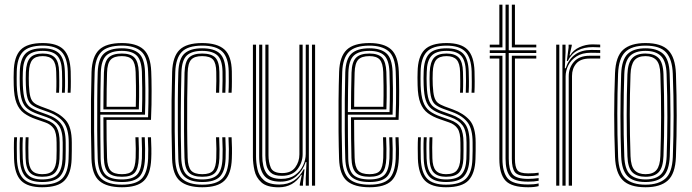

<svg xmlns="http://www.w3.org/2000/svg" viewBox="-20 -790 2944 817"><path d="M159.2 -37.8Q124.2 -37.8 107.2 -55.5Q90.2 -73.2 89 -116.8Q88.5 -135.5 88.2 -158.6Q88 -181.8 89.2 -206H101.5Q100.5 -185.8 100.6 -162.4Q100.8 -139 101.2 -117.5Q102 -80.8 115.8 -64.8Q129.5 -48.8 159.2 -48.8Q192.5 -48.8 205.6 -65.1Q218.8 -81.5 220.2 -114Q221.2 -133 221 -148.4Q220.8 -163.8 220.8 -183.8Q220.8 -225.2 208.6 -243Q196.5 -260.8 172.2 -269.2L134 -282.5Q102.8 -293.2 82 -308.6Q61.2 -324 50.4 -351.6Q39.5 -379.2 38.5 -427Q37.8 -446.5 38 -459.9Q38.2 -473.2 38.5 -483.8Q39.5 -548.5 67.5 -577.6Q95.5 -606.8 161.8 -606.8Q223.2 -606.8 250.9 -578.9Q278.5 -551 280.8 -486.2Q281.2 -467.8 281.4 -443.1Q281.5 -418.5 280.2 -395.5H268Q269.2 -416.8 269.1 -441.2Q269 -465.8 268.5 -485.5Q266.5 -544.5 241.6 -570.1Q216.8 -595.8 161.8 -595.8Q102.2 -595.8 77.2 -569.1Q52.2 -542.5 51.2 -483.8Q51 -467.8 50.9 -456.5Q50.8 -445.2 51.2 -427Q53 -382.8 62 -357.4Q71 -332 89.4 -317.9Q107.8 -303.8 138 -293.5L175.8 -280.2Q209 -268.8 221.4 -247Q233.8 -225.2 233.8 -183.8Q233.8 -167 233.9 -150.4Q234 -133.8 233.2 -113.8Q231.5 -74.8 215.2 -56.2Q199 -37.8 159.2 -37.8ZM159.2 -15.5Q108.5 -15.5 87.2 -39.6Q66 -63.8 64.5 -115.5Q64 -137 63.6 -158.2Q63.2 -179.5 64.8 -206H77.2Q75.8 -179 76 -155.9Q76.2 -132.8 76.8 -116Q78.2 -68.2 97.4 -47.4Q116.5 -26.5 159.2 -26.5Q207 -26.5 225.6 -48.2Q244.2 -70 246 -113.5Q246.8 -133 246.8 -148.4Q246.8 -163.8 246.8 -183.8Q246.8 -233.2 230.1 -256.1Q213.5 -279 179.2 -291.2L142 -304.2Q114 -314 97.6 -326.8Q81.2 -339.5 73.5 -362.8Q65.8 -386 64.2 -427.2Q63.5 -445.2 63.8 -456.8Q64 -468.2 64.2 -483.5Q65.2 -536.2 87.1 -560.4Q109 -584.5 161.8 -584.5Q211 -584.5 232.8 -561.5Q254.5 -538.5 256 -485.2Q256.5 -466.8 256.9 -445Q257.2 -423.2 255.8 -395.5H243.5Q244.8 -424.8 244.5 -446.6Q244.2 -468.5 243.8 -485.2Q242.5 -533 223.1 -553.2Q203.8 -573.5 161.8 -573.5Q116.5 -573.5 97.2 -552.1Q78 -530.8 77.2 -483.5Q76.8 -467.5 76.6 -456.5Q76.5 -445.5 77.2 -427.2Q78.8 -387.2 85.9 -366.1Q93 -345 107.5 -334.4Q122 -323.8 145.8 -315.2L182.5 -302Q221.8 -288.2 240.6 -262.8Q259.5 -237.2 259.5 -183.8Q259.5 -163.8 259.6 -148.1Q259.8 -132.5 259 -113.2Q257 -63 235.1 -39.2Q213.2 -15.5 159.2 -15.5ZM159.2 6.8Q97.8 6.8 69.9 -21.2Q42 -49.2 39.8 -114.5Q39.2 -136.8 39.1 -160.4Q39 -184 40.2 -206H52.5Q51.2 -185 51.4 -160.1Q51.5 -135.2 52 -115.2Q54 -55.8 78.9 -30Q103.8 -4.2 159.2 -4.2Q219.2 -4.2 244.6 -30.2Q270 -56.2 271.8 -113.2Q272.8 -132.5 272.6 -148.1Q272.5 -163.8 272.5 -183.8Q272.5 -240.8 251.2 -269Q230 -297.2 186 -313.2L149.8 -326.2Q127.5 -334.2 115.1 -343.9Q102.8 -353.5 97.1 -372.4Q91.5 -391.2 90 -427.5Q89.5 -440.8 89.4 -454Q89.2 -467.2 90 -483.2Q92 -525.5 108.1 -543.9Q124.2 -562.2 161.8 -562.2Q197.2 -562.2 213.9 -544.5Q230.5 -526.8 231.5 -484Q232 -470 232.2 -446.6Q232.5 -423.2 231.2 -395.5H219Q220.2 -422.2 220 -444.1Q219.8 -466 219.2 -483.5Q218.5 -520.5 204.6 -535.9Q190.8 -551.2 161.8 -551.2Q131 -551.2 117.8 -535.4Q104.5 -519.5 103 -483.2Q102.5 -468 102.4 -456.4Q102.2 -444.8 103 -427.5Q104.5 -394.8 109.4 -377.8Q114.2 -360.8 124.8 -352.4Q135.2 -344 153.5 -337.2L189.2 -324Q233.2 -308 259.4 -279Q285.5 -250 285.5 -183.8Q285.5 -163.5 285.5 -148Q285.5 -132.5 284.8 -113Q282.8 -52 255.2 -22.6Q227.8 6.8 159.2 6.8Z M499 6.8Q434.2 6.8 402.9 -20.1Q371.5 -47 369.2 -114.5Q367.8 -163.5 367.1 -229.2Q366.5 -295 367.1 -362.5Q367.8 -430 369.5 -484Q371.8 -549 401.6 -577.9Q431.5 -606.8 498.5 -606.8Q560.5 -606.8 590.6 -579.8Q620.8 -552.8 623.5 -485.8Q624.8 -459.5 625.1 -403.4Q625.5 -347.2 622.5 -280H433.2Q433.2 -194 435.5 -118.8Q436.5 -80 450.4 -64.4Q464.2 -48.8 499 -48.8Q530.8 -48.8 543.1 -63.2Q555.5 -77.8 557.2 -117.8Q558.8 -153.2 556.2 -206H569.5Q572 -152.5 570.5 -117Q568.8 -71.8 553 -54.8Q537.2 -37.8 499 -37.8Q457.8 -37.8 440.5 -55.5Q423.2 -73.2 422 -117.8Q421 -150.8 420.5 -200.4Q420 -250 420 -291H610Q612.2 -353.2 611.9 -406.2Q611.5 -459.2 610.2 -485.5Q607.8 -548.5 579.9 -572.1Q552 -595.8 498.5 -595.8Q437 -595.8 410.9 -568.9Q384.8 -542 382.8 -483.2Q381 -428.5 380.5 -362.2Q380 -296 380.5 -231Q381 -166 382.5 -115.5Q384.5 -53.8 412.2 -29Q440 -4.2 499 -4.2Q557.2 -4.2 582.4 -29.2Q607.5 -54.2 610.2 -115.2Q612 -151.5 609.2 -206H622.5Q623.8 -183 624.1 -158.5Q624.5 -134 623.5 -114.5Q620.8 -48.5 592.4 -20.9Q564 6.8 499 6.8ZM499 -15.5Q445.2 -15.5 421.4 -37.9Q397.5 -60.2 395.8 -116Q394 -169.5 393.6 -236.2Q393.2 -303 393.8 -368.2Q394.2 -433.5 395.8 -482.2Q397.8 -539.2 422.2 -561.9Q446.8 -584.5 498.5 -584.5Q546.2 -584.5 570.5 -563.2Q594.8 -542 597 -485Q598 -462.8 598.5 -413.6Q599 -364.5 597 -302.2H406.8Q406.8 -249.2 407.1 -207.8Q407.5 -166.2 408.2 -117Q409 -68 429 -47.2Q449 -26.5 499 -26.5Q543.5 -26.5 562.5 -45.9Q581.5 -65.2 583.8 -116.2Q585.2 -152.2 582.8 -206H596Q598.5 -153.2 597 -115.8Q594.5 -59.8 572.8 -37.6Q551 -15.5 499 -15.5ZM406.8 -313.2H584Q585.8 -367.5 585.2 -415.2Q584.8 -463 583.8 -484.5Q581.5 -535 561.2 -554.2Q541 -573.5 498.5 -573.5Q453.2 -573.5 432 -553.4Q410.8 -533.2 409 -481.8Q408 -452.2 407.5 -405.6Q407 -359 406.8 -313.2ZM420 -324.5Q420.2 -357.8 420.6 -398.9Q421 -440 422.2 -481Q423.8 -526.2 441.2 -544.2Q458.8 -562.2 498.5 -562.2Q535.8 -562.2 552.2 -544.8Q568.8 -527.2 570.5 -483.8Q571.2 -465.2 571.9 -422.6Q572.5 -380 570.8 -324.5ZM433.5 -335.5H557.8Q559 -384.5 558.5 -425.5Q558 -466.5 557.2 -483.2Q555.8 -522 542.2 -536.6Q528.8 -551.2 498.5 -551.2Q465 -551.2 450.8 -535.8Q436.5 -520.2 435.5 -480.5Q434.5 -447.8 434 -412.2Q433.5 -376.8 433.5 -335.5Z M840.8 6.8Q777.2 6.8 745.9 -20Q714.5 -46.8 712.2 -114.5Q710.8 -163.5 710.1 -229.2Q709.5 -295 710.1 -362.5Q710.8 -430 712.5 -484Q714.8 -549.2 744.1 -578Q773.5 -606.8 840 -606.8Q904.2 -606.8 934.8 -579.6Q965.2 -552.5 966.5 -486.2Q966.8 -468 966.8 -443.4Q966.8 -418.8 965.5 -395.5H952.2Q953.5 -416.8 953.6 -441.1Q953.8 -465.5 953.2 -485.8Q952 -545 925.9 -570.4Q899.8 -595.8 840 -595.8Q779.5 -595.8 753.6 -569.1Q727.8 -542.5 725.8 -483.2Q724 -428.5 723.5 -362.2Q723 -296 723.5 -231.1Q724 -166.2 725.5 -115.5Q727.2 -54.5 755.1 -29.4Q783 -4.2 840.8 -4.2Q899.5 -4.2 925.2 -29.6Q951 -55 953.2 -115Q954 -134.5 953.9 -155.6Q953.8 -176.8 952.2 -206H965.5Q966.8 -182.8 967.1 -161.2Q967.5 -139.8 966.5 -114.5Q964 -49.8 935.2 -21.5Q906.5 6.8 840.8 6.8ZM840.8 -15.5Q788.5 -15.5 764.4 -38.9Q740.2 -62.2 738.8 -116Q737.2 -169.5 736.8 -236.4Q736.2 -303.2 736.8 -368.5Q737.2 -433.8 738.8 -482.5Q740.8 -540.8 765.5 -562.6Q790.2 -584.5 840 -584.5Q892.2 -584.5 915.6 -562.1Q939 -539.8 940 -485.2Q940.2 -467.5 940.2 -444.2Q940.2 -421 939 -395.5H925.8Q927 -422 927 -445.5Q927 -469 926.8 -485Q926 -534.8 905.4 -554.1Q884.8 -573.5 840 -573.5Q796.2 -573.5 775 -554Q753.8 -534.5 752 -481.8Q751 -451.2 750.4 -407Q749.8 -362.8 749.4 -312.2Q749 -261.8 749.5 -211.5Q750 -161.2 751.2 -118.8Q753 -67 774 -46.8Q795 -26.5 840.8 -26.5Q885.5 -26.5 905.2 -46.2Q925 -66 926.8 -115.5Q927.5 -134 927.4 -155.1Q927.2 -176.2 925.8 -206H939Q940.5 -174.5 940.6 -154.4Q940.8 -134.2 940 -115.5Q937.8 -61 915.5 -38.2Q893.2 -15.5 840.8 -15.5ZM840.8 -37.8Q801.5 -37.8 783.9 -55.2Q766.2 -72.8 765 -119Q763.5 -169.5 763.1 -233.6Q762.8 -297.8 763.2 -362.8Q763.8 -427.8 765.2 -481Q766.8 -527.5 784.2 -544.9Q801.8 -562.2 840 -562.2Q879.2 -562.2 896.1 -545Q913 -527.8 913.5 -484Q913.8 -466.2 913.8 -444.4Q913.8 -422.5 912.5 -395.5H899.2Q900.5 -423.2 900.5 -445.1Q900.5 -467 900.2 -483.8Q899.8 -520.5 886.9 -535.9Q874 -551.2 840 -551.2Q807.2 -551.2 793.4 -536Q779.5 -520.8 778.5 -480.5Q777.2 -433 776.6 -371.2Q776 -309.5 776.4 -243.8Q776.8 -178 778.5 -118.8Q779.5 -80 793.1 -64.4Q806.8 -48.8 840.8 -48.8Q874.2 -48.8 886.8 -64.2Q899.2 -79.8 900.2 -117.2Q900.8 -136.8 900.8 -156.4Q900.8 -176 899.2 -206H912.5Q914 -176.8 914.1 -155.4Q914.2 -134 913.5 -117Q912 -73 895.9 -55.4Q879.8 -37.8 840.8 -37.8Z M1165.8 7Q1115.5 7 1092.4 -13.9Q1069.2 -34.8 1062.8 -64.9Q1056.2 -95 1056.2 -122.2V-600H1069.5V-124.5Q1069.5 -98.2 1075.4 -70.5Q1081.2 -42.8 1102.4 -23.8Q1123.5 -4.8 1169.2 -4.8Q1205 -4.8 1230.8 -21.8Q1256.5 -38.8 1272 -69.5H1275.8L1269.2 -11.8V0H1255.8L1255.5 -5.5L1264.2 -45.8H1261.5Q1245.8 -20.8 1221.8 -6.9Q1197.8 7 1165.8 7ZM1307.5 0V-600H1320.8V0ZM1179.2 -41.8Q1147.5 -41.8 1132.6 -54.9Q1117.8 -68 1113.5 -88Q1109.2 -108 1109.2 -128.8V-600H1122.5V-129.5Q1122.5 -100.2 1132.1 -76.9Q1141.8 -53.5 1181 -53.5Q1218.5 -53.5 1236.2 -77.6Q1254 -101.8 1254 -133.2V-600H1267.8V-134Q1267.8 -98.8 1246 -70.2Q1224.2 -41.8 1179.2 -41.8ZM1172.5 -17Q1122.2 -17.2 1102.5 -44.9Q1082.8 -72.5 1082.8 -125.2V-600H1096V-126.8Q1096 -80.2 1112.9 -54.5Q1129.8 -28.8 1176.8 -28.8Q1212 -28.8 1235.1 -45.1Q1258.2 -61.5 1269.6 -86Q1281 -110.5 1281 -135.2V-600H1294.2V0H1281V-32L1284.2 -100.5H1280.5Q1269.2 -64.8 1241.8 -40.8Q1214.2 -16.8 1172.5 -17Z M1552.5 6.8Q1487.8 6.8 1456.4 -20.1Q1425 -47 1422.8 -114.5Q1421.2 -163.5 1420.6 -229.2Q1420 -295 1420.6 -362.5Q1421.2 -430 1423 -484Q1425.2 -549 1455.1 -577.9Q1485 -606.8 1552 -606.8Q1614 -606.8 1644.1 -579.8Q1674.2 -552.8 1677 -485.8Q1678.2 -459.5 1678.6 -403.4Q1679 -347.2 1676 -280H1486.8Q1486.8 -194 1489 -118.8Q1490 -80 1503.9 -64.4Q1517.8 -48.8 1552.5 -48.8Q1584.2 -48.8 1596.6 -63.2Q1609 -77.8 1610.8 -117.8Q1612.2 -153.2 1609.8 -206H1623Q1625.5 -152.5 1624 -117Q1622.2 -71.8 1606.5 -54.8Q1590.8 -37.8 1552.5 -37.8Q1511.2 -37.8 1494 -55.5Q1476.8 -73.2 1475.5 -117.8Q1474.5 -150.8 1474 -200.4Q1473.5 -250 1473.5 -291H1663.5Q1665.8 -353.2 1665.4 -406.2Q1665 -459.2 1663.8 -485.5Q1661.2 -548.5 1633.4 -572.1Q1605.5 -595.8 1552 -595.8Q1490.5 -595.8 1464.4 -568.9Q1438.2 -542 1436.2 -483.2Q1434.5 -428.5 1434 -362.2Q1433.5 -296 1434 -231Q1434.5 -166 1436 -115.5Q1438 -53.8 1465.8 -29Q1493.5 -4.2 1552.5 -4.2Q1610.8 -4.2 1635.9 -29.2Q1661 -54.2 1663.8 -115.2Q1665.5 -151.5 1662.8 -206H1676Q1677.2 -183 1677.6 -158.5Q1678 -134 1677 -114.5Q1674.2 -48.5 1645.9 -20.9Q1617.5 6.8 1552.5 6.8ZM1552.5 -15.5Q1498.8 -15.5 1474.9 -37.9Q1451 -60.2 1449.2 -116Q1447.5 -169.5 1447.1 -236.2Q1446.8 -303 1447.2 -368.2Q1447.8 -433.5 1449.2 -482.2Q1451.2 -539.2 1475.8 -561.9Q1500.2 -584.5 1552 -584.5Q1599.8 -584.5 1624 -563.2Q1648.2 -542 1650.5 -485Q1651.5 -462.8 1652 -413.6Q1652.5 -364.5 1650.5 -302.2H1460.2Q1460.2 -249.2 1460.6 -207.8Q1461 -166.2 1461.8 -117Q1462.5 -68 1482.5 -47.2Q1502.5 -26.5 1552.5 -26.5Q1597 -26.5 1616 -45.9Q1635 -65.2 1637.2 -116.2Q1638.8 -152.2 1636.2 -206H1649.5Q1652 -153.2 1650.5 -115.8Q1648 -59.8 1626.2 -37.6Q1604.5 -15.5 1552.5 -15.5ZM1460.2 -313.2H1637.5Q1639.2 -367.5 1638.8 -415.2Q1638.2 -463 1637.2 -484.5Q1635 -535 1614.8 -554.2Q1594.5 -573.5 1552 -573.5Q1506.8 -573.5 1485.5 -553.4Q1464.2 -533.2 1462.5 -481.8Q1461.5 -452.2 1461 -405.6Q1460.5 -359 1460.2 -313.2ZM1473.5 -324.5Q1473.8 -357.8 1474.1 -398.9Q1474.5 -440 1475.8 -481Q1477.2 -526.2 1494.8 -544.2Q1512.2 -562.2 1552 -562.2Q1589.2 -562.2 1605.8 -544.8Q1622.2 -527.2 1624 -483.8Q1624.8 -465.2 1625.4 -422.6Q1626 -380 1624.2 -324.5ZM1487 -335.5H1611.2Q1612.5 -384.5 1612 -425.5Q1611.5 -466.5 1610.8 -483.2Q1609.2 -522 1595.8 -536.6Q1582.2 -551.2 1552 -551.2Q1518.5 -551.2 1504.2 -535.8Q1490 -520.2 1489 -480.5Q1488 -447.8 1487.5 -412.2Q1487 -376.8 1487 -335.5Z M1877.8 -37.8Q1842.8 -37.8 1825.8 -55.5Q1808.8 -73.2 1807.5 -116.8Q1807 -135.5 1806.8 -158.6Q1806.5 -181.8 1807.8 -206H1820Q1819 -185.8 1819.1 -162.4Q1819.2 -139 1819.8 -117.5Q1820.5 -80.8 1834.2 -64.8Q1848 -48.8 1877.8 -48.8Q1911 -48.8 1924.1 -65.1Q1937.2 -81.5 1938.8 -114Q1939.8 -133 1939.5 -148.4Q1939.2 -163.8 1939.2 -183.8Q1939.2 -225.2 1927.1 -243Q1915 -260.8 1890.8 -269.2L1852.5 -282.5Q1821.2 -293.2 1800.5 -308.6Q1779.8 -324 1768.9 -351.6Q1758 -379.2 1757 -427Q1756.2 -446.5 1756.5 -459.9Q1756.8 -473.2 1757 -483.8Q1758 -548.5 1786 -577.6Q1814 -606.8 1880.2 -606.8Q1941.8 -606.8 1969.4 -578.9Q1997 -551 1999.2 -486.2Q1999.8 -467.8 1999.9 -443.1Q2000 -418.5 1998.8 -395.5H1986.5Q1987.8 -416.8 1987.6 -441.2Q1987.5 -465.8 1987 -485.5Q1985 -544.5 1960.1 -570.1Q1935.2 -595.8 1880.2 -595.8Q1820.8 -595.8 1795.8 -569.1Q1770.8 -542.5 1769.8 -483.8Q1769.5 -467.8 1769.4 -456.5Q1769.2 -445.2 1769.8 -427Q1771.5 -382.8 1780.5 -357.4Q1789.5 -332 1807.9 -317.9Q1826.2 -303.8 1856.5 -293.5L1894.2 -280.2Q1927.5 -268.8 1939.9 -247Q1952.2 -225.2 1952.2 -183.8Q1952.2 -167 1952.4 -150.4Q1952.5 -133.8 1951.8 -113.8Q1950 -74.8 1933.8 -56.2Q1917.5 -37.8 1877.8 -37.8ZM1877.8 -15.5Q1827 -15.5 1805.8 -39.6Q1784.5 -63.8 1783 -115.5Q1782.5 -137 1782.1 -158.2Q1781.8 -179.5 1783.2 -206H1795.8Q1794.2 -179 1794.5 -155.9Q1794.8 -132.8 1795.2 -116Q1796.8 -68.2 1815.9 -47.4Q1835 -26.5 1877.8 -26.5Q1925.5 -26.5 1944.1 -48.2Q1962.8 -70 1964.5 -113.5Q1965.2 -133 1965.2 -148.4Q1965.2 -163.8 1965.2 -183.8Q1965.2 -233.2 1948.6 -256.1Q1932 -279 1897.8 -291.2L1860.5 -304.2Q1832.5 -314 1816.1 -326.8Q1799.8 -339.5 1792 -362.8Q1784.2 -386 1782.8 -427.2Q1782 -445.2 1782.2 -456.8Q1782.5 -468.2 1782.8 -483.5Q1783.8 -536.2 1805.6 -560.4Q1827.5 -584.5 1880.2 -584.5Q1929.5 -584.5 1951.2 -561.5Q1973 -538.5 1974.5 -485.2Q1975 -466.8 1975.4 -445Q1975.8 -423.2 1974.2 -395.5H1962Q1963.2 -424.8 1963 -446.6Q1962.8 -468.5 1962.2 -485.2Q1961 -533 1941.6 -553.2Q1922.2 -573.5 1880.2 -573.5Q1835 -573.5 1815.8 -552.1Q1796.5 -530.8 1795.8 -483.5Q1795.2 -467.5 1795.1 -456.5Q1795 -445.5 1795.8 -427.2Q1797.2 -387.2 1804.4 -366.1Q1811.5 -345 1826 -334.4Q1840.5 -323.8 1864.2 -315.2L1901 -302Q1940.2 -288.2 1959.1 -262.8Q1978 -237.2 1978 -183.8Q1978 -163.8 1978.1 -148.1Q1978.2 -132.5 1977.5 -113.2Q1975.5 -63 1953.6 -39.2Q1931.8 -15.5 1877.8 -15.5ZM1877.8 6.8Q1816.2 6.8 1788.4 -21.2Q1760.5 -49.2 1758.2 -114.5Q1757.8 -136.8 1757.6 -160.4Q1757.5 -184 1758.8 -206H1771Q1769.8 -185 1769.9 -160.1Q1770 -135.2 1770.5 -115.2Q1772.5 -55.8 1797.4 -30Q1822.2 -4.2 1877.8 -4.2Q1937.8 -4.2 1963.1 -30.2Q1988.5 -56.2 1990.2 -113.2Q1991.2 -132.5 1991.1 -148.1Q1991 -163.8 1991 -183.8Q1991 -240.8 1969.8 -269Q1948.5 -297.2 1904.5 -313.2L1868.2 -326.2Q1846 -334.2 1833.6 -343.9Q1821.2 -353.5 1815.6 -372.4Q1810 -391.2 1808.5 -427.5Q1808 -440.8 1807.9 -454Q1807.8 -467.2 1808.5 -483.2Q1810.5 -525.5 1826.6 -543.9Q1842.8 -562.2 1880.2 -562.2Q1915.8 -562.2 1932.4 -544.5Q1949 -526.8 1950 -484Q1950.5 -470 1950.8 -446.6Q1951 -423.2 1949.8 -395.5H1937.5Q1938.8 -422.2 1938.5 -444.1Q1938.2 -466 1937.8 -483.5Q1937 -520.5 1923.1 -535.9Q1909.2 -551.2 1880.2 -551.2Q1849.5 -551.2 1836.2 -535.4Q1823 -519.5 1821.5 -483.2Q1821 -468 1820.9 -456.4Q1820.8 -444.8 1821.5 -427.5Q1823 -394.8 1827.9 -377.8Q1832.8 -360.8 1843.2 -352.4Q1853.8 -344 1872 -337.2L1907.8 -324Q1951.8 -308 1977.9 -279Q2004 -250 2004 -183.8Q2004 -163.5 2004 -148Q2004 -132.5 2003.2 -113Q2001.2 -52 1973.8 -22.6Q1946.2 6.8 1877.8 6.8Z M2227.2 -17Q2168 -17 2149.6 -40.8Q2131.2 -64.5 2131.2 -114.5V-564.5H2064V-576.2H2131.2V-770H2144.8V-576.2H2262V-564.5H2144.8V-114.5Q2144.8 -68.8 2160.8 -48.8Q2176.8 -28.8 2227.2 -28.8Q2249.2 -28.8 2272 -32.2V-20.8Q2253 -17 2227.2 -17ZM2064 -588.2V-600H2104.8V-770H2118V-588.2ZM2158 -588.2V-770H2171.2V-600H2262V-588.2ZM2227.2 6.8Q2157 6.8 2130.9 -21.5Q2104.8 -49.8 2104.8 -114.5V-540.8H2064V-552.8H2118V-114.5Q2118 -57.5 2140 -31.2Q2162 -5 2227.2 -5Q2238.8 -5 2250.4 -6Q2262 -7 2272 -9.5V2Q2254 6.8 2227.2 6.8ZM2227.2 -40.5Q2184 -40.5 2171 -57.4Q2158 -74.2 2158 -114.5V-552.8H2262V-540.8H2171.2V-114.5Q2171.2 -79.8 2181.4 -66Q2191.5 -52.2 2227.2 -52.2Q2256.2 -52.2 2272 -55.2V-44Q2253 -40.5 2227.2 -40.5Z M2392 -530.5 2399.5 -588.2V-600H2413V-595.5L2403.5 -554.2H2406Q2419.5 -577.2 2446 -589.2Q2472.5 -601.2 2501.2 -601.2Q2513.5 -601.2 2534 -600.2V-588.5Q2517.2 -589.5 2502 -589.5Q2466 -589.5 2438.8 -575.6Q2411.5 -561.8 2396 -530.5ZM2373.2 0V-600H2386.5V-568L2383.5 -499.5H2387Q2413.2 -577.5 2496.2 -577.5Q2506.2 -577.5 2516.9 -577.2Q2527.5 -577 2534 -576.8V-564.8Q2527 -565 2515.9 -565.2Q2504.8 -565.5 2494 -565.5Q2457.2 -565.5 2433.5 -550.2Q2409.8 -535 2398.2 -511.9Q2386.8 -488.8 2386.8 -464.8V0ZM2346.8 0V-600H2360V0ZM2400 0V-466Q2400 -501.8 2422.5 -527.2Q2445 -552.8 2489 -552.8H2534V-540.8Q2523.5 -540.8 2511.9 -540.8Q2500.2 -540.8 2489 -540.8Q2450 -540.8 2432 -519.5Q2414 -498.2 2414 -466.8V0Z M2726.8 6.8Q2659.5 6.8 2629.5 -23.8Q2599.5 -54.2 2597 -122.5Q2593.5 -216.8 2593.5 -302.1Q2593.5 -387.5 2597 -478.2Q2599.8 -549.8 2631.6 -578.2Q2663.5 -606.8 2726.8 -606.8Q2794 -606.8 2823.8 -576.1Q2853.5 -545.5 2856.2 -477.2Q2859.5 -383 2859.5 -297.5Q2859.5 -212 2856.2 -121.8Q2853.5 -50.5 2821.6 -21.9Q2789.8 6.8 2726.8 6.8ZM2726.8 -4.2Q2781.8 -4.2 2811 -29.8Q2840.2 -55.2 2843 -121.8Q2846.2 -212 2846.4 -296Q2846.5 -380 2842.8 -476.5Q2840.5 -537.8 2814.5 -566.8Q2788.5 -595.8 2726.8 -595.8Q2667.8 -595.8 2640.1 -568.2Q2612.5 -540.8 2610 -475.5Q2607 -394.8 2606.8 -307.5Q2606.5 -220.2 2610.2 -122Q2612.8 -55.5 2642 -29.9Q2671.2 -4.2 2726.8 -4.2ZM2726.8 -15.5Q2674 -15.5 2649.8 -40.8Q2625.5 -66 2623.2 -125Q2620.2 -205.5 2620.1 -295.8Q2620 -386 2623.2 -475.2Q2625.5 -535.2 2650.4 -559.9Q2675.2 -584.5 2726.8 -584.5Q2776 -584.5 2801.8 -561Q2827.5 -537.5 2829.5 -477.5Q2832.8 -386.2 2833 -300.1Q2833.2 -214 2830 -124.8Q2827.5 -64.5 2802.6 -40Q2777.8 -15.5 2726.8 -15.5ZM2726.8 -26.5Q2771 -26.5 2792.8 -48.5Q2814.5 -70.5 2816.8 -125Q2819.5 -201 2819.8 -290Q2820 -379 2816.5 -474.5Q2814.8 -529.8 2792.5 -551.6Q2770.2 -573.5 2726.8 -573.5Q2682.2 -573.5 2660.4 -551.4Q2638.5 -529.2 2636.5 -474.8Q2633.8 -398 2633.4 -309.2Q2633 -220.5 2636.5 -125Q2638.5 -69.2 2661.1 -47.9Q2683.8 -26.5 2726.8 -26.5ZM2726.8 -37.8Q2690.5 -37.8 2671 -56.6Q2651.5 -75.5 2649.8 -125.2Q2643.5 -299 2649.8 -474Q2651.5 -521.8 2669.8 -542Q2688 -562.2 2726.8 -562.2Q2763 -562.2 2782.2 -543.2Q2801.5 -524.2 2803.2 -474.5Q2806.2 -387 2806.4 -298.4Q2806.5 -209.8 2803.2 -125.8Q2801.5 -77.2 2783 -57.5Q2764.5 -37.8 2726.8 -37.8ZM2726.8 -48.8Q2759 -48.8 2773.8 -66.9Q2788.5 -85 2790 -126.2Q2792.8 -205.5 2793.1 -291.6Q2793.5 -377.8 2790 -474Q2788.8 -517.5 2772.8 -534.4Q2756.8 -551.2 2726.8 -551.2Q2694 -551.2 2679.2 -532.9Q2664.5 -514.5 2663 -473.5Q2659.8 -386.2 2659.8 -303.6Q2659.8 -221 2663 -125.8Q2664.5 -82.2 2680.5 -65.5Q2696.5 -48.8 2726.8 -48.8Z"/></svg>

Font: Big Shoulders Inline Display
Style: Regular
Weight: 400
Designer: Patric King
Foundry: XO Type Co
Version: Version 1.000